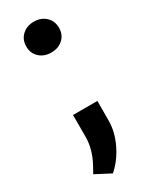

<svg xmlns="http://www.w3.org/2000/svg" viewBox="-191 -589 643 812"><g transform="rotate(-30 131.0 -183.5)"><path d="M52.7 -469.2Q52.7 -502.9 75.4 -523.9Q98.1 -544.9 132.3 -544.9Q167 -544.9 189.7 -523.9Q212.4 -502.9 212.4 -469.2Q212.4 -436 189.9 -415.3Q167.5 -394.5 132.3 -394.5Q97.7 -394.5 75.2 -415.3Q52.7 -436 52.7 -469.2ZM101.6 178.2 27.8 139.6 45.4 107.9Q78.1 48.3 79.1 -10.7V-120.1H198.2L197.8 -22.5Q197.3 31.7 170.4 86.9Q143.6 142.1 101.6 178.2Z"/></g></svg>

Font: RobotoDraft
Style: Bold
Weight: 700
Version: Version 2.001150; 2014